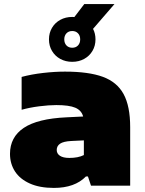

<svg xmlns="http://www.w3.org/2000/svg" viewBox="-20 -910 712 941"><path d="M618 -287V0H426L411 -45H401Q346.5 11 244 11Q174 11 125.8 -10.8Q77.5 -32.5 53.2 -70.2Q29 -108 29 -156Q29 -238 96.5 -283.2Q164 -328.5 306 -335L387.5 -339Q379.5 -369 349.2 -382Q319 -395 256 -395Q219 -395 172 -389Q125 -383 86 -372V-533Q134.5 -546 191.5 -552.5Q248.5 -559 298 -559Q414.5 -559 484 -533.5Q553.5 -508 585.8 -448.8Q618 -389.5 618 -287ZM391 -150V-222L329 -219Q291 -217 274.5 -205.8Q258 -194.5 258 -175Q258 -157 273.8 -146.5Q289.5 -136 320 -136Q363 -136 391 -150ZM436 -768.5Q448 -746 448 -717Q448 -685.5 433.2 -660.5Q418.5 -635.5 392.5 -621.2Q366.5 -607 334 -607Q301.5 -607 275.5 -621.2Q249.5 -635.5 234.8 -660.5Q220 -685.5 220 -717Q220 -748.5 234.8 -773.5Q249.5 -798.5 275.5 -812.8Q301.5 -827 334 -827Q341 -827 344.5 -826.5L393 -890H541ZM373 -717Q373 -735.5 362.2 -746.8Q351.5 -758 334 -758Q316.5 -758 305.8 -746.8Q295 -735.5 295 -717Q295 -698.5 305.8 -687.2Q316.5 -676 334 -676Q351.5 -676 362.2 -687.2Q373 -698.5 373 -717Z"/></svg>

Font: Encode Sans Expanded Black
Style: Regular
Weight: 900
Width: 7
Designer: Multiple Designers
Foundry: Impallari Type
Version: Version 2.000